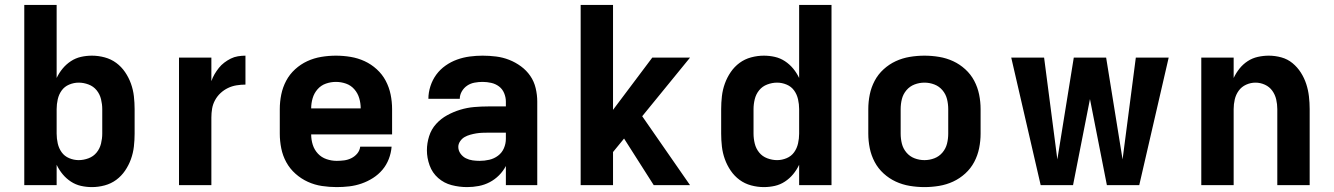

<svg xmlns="http://www.w3.org/2000/svg" viewBox="-20 -755 5440 783"><path d="M355 8Q332 8 310 3Q288 -2 269 -14.5Q250 -27 235.5 -44.5Q221 -62 211 -83V0H79V-735H211V-437Q221 -458 235.5 -475.5Q250 -493 269 -505.5Q288 -518 310 -523Q332 -528 355 -528Q381 -528 407 -521Q433 -514 454 -498.5Q475 -483 490 -461Q505 -439 514 -414Q523 -389 526 -362.5Q529 -336 529 -310V-210Q529 -184 526 -157.5Q523 -131 514 -106Q505 -81 490 -59Q475 -37 454 -21.5Q433 -6 407 1Q381 8 355 8ZM301 -102Q321 -102 341 -109.5Q361 -117 374 -133Q387 -149 392 -169.5Q397 -190 397 -210V-310Q397 -330 392 -350.5Q387 -371 374 -387Q361 -403 341 -410.5Q321 -418 301 -418Q281 -418 262 -410Q243 -402 231.5 -386Q220 -370 215.5 -350Q211 -330 211 -310V-210Q211 -190 215.5 -170Q220 -150 231.5 -134Q243 -118 262 -110Q281 -102 301 -102Z M710 0V-520H842V-424Q847 -439 855 -452.5Q863 -466 872.5 -478Q882 -490 894.5 -499.5Q907 -509 921 -516Q935 -523 950.5 -525.5Q966 -528 981 -528V-410Q963 -410 944.5 -407Q926 -404 909.5 -396Q893 -388 879.5 -375.5Q866 -363 857 -346.5Q848 -330 845 -312Q842 -294 842 -276V0Z M1353 8Q1323 8 1293 3.5Q1263 -1 1235.5 -13.5Q1208 -26 1185 -46.5Q1162 -67 1147.5 -93.5Q1133 -120 1127 -150Q1121 -180 1121 -210V-310Q1121 -340 1127 -369.5Q1133 -399 1147 -425.5Q1161 -452 1183.5 -472.5Q1206 -493 1233 -505.5Q1260 -518 1290 -523Q1320 -528 1350 -528Q1380 -528 1410 -523Q1440 -518 1467 -505.5Q1494 -493 1516.5 -472.5Q1539 -452 1553 -425.5Q1567 -399 1573 -369.5Q1579 -340 1579 -310V-207H1249Q1249 -185 1255.5 -164.5Q1262 -144 1276.5 -128.5Q1291 -113 1311.5 -106Q1332 -99 1353 -99Q1368 -99 1383.5 -101Q1399 -103 1413 -110Q1427 -117 1437 -129Q1447 -141 1449 -157H1577Q1575 -131 1565.5 -106.5Q1556 -82 1539.5 -62.5Q1523 -43 1501 -29Q1479 -15 1454.5 -6.5Q1430 2 1404.5 5Q1379 8 1353 8ZM1249 -313H1451Q1451 -334 1445 -354.5Q1439 -375 1425 -391Q1411 -407 1391 -414Q1371 -421 1350 -421Q1329 -421 1309 -414Q1289 -407 1275 -391Q1261 -375 1255 -354.5Q1249 -334 1249 -313Z M1885 8Q1853 8 1822 0Q1791 -8 1767 -29Q1743 -50 1732 -80.5Q1721 -111 1721 -142Q1721 -171 1730 -199.5Q1739 -228 1758.5 -249.5Q1778 -271 1803.5 -285Q1829 -299 1857 -307.5Q1885 -316 1914 -318.5Q1943 -321 1972 -321H2043V-341Q2043 -358 2036 -375Q2029 -392 2015 -402.5Q2001 -413 1983.5 -417Q1966 -421 1948 -421Q1932 -421 1915.5 -418Q1899 -415 1885.5 -406Q1872 -397 1863.5 -382.5Q1855 -368 1855 -352H1727Q1727 -378 1735.5 -404Q1744 -430 1759.5 -451Q1775 -472 1797 -487.5Q1819 -503 1844 -512Q1869 -521 1895.5 -524.5Q1922 -528 1948 -528Q1976 -528 2003.5 -524.5Q2031 -521 2056.5 -511Q2082 -501 2104.5 -484.5Q2127 -468 2142.5 -445.5Q2158 -423 2164.5 -395.5Q2171 -368 2171 -341V0H2043V-78Q2032 -57 2015 -40Q1998 -23 1977 -12Q1956 -1 1932.5 3.5Q1909 8 1885 8ZM1936 -99Q1956 -99 1975.5 -103.5Q1995 -108 2011 -120Q2027 -132 2035 -150.5Q2043 -169 2043 -189V-214H1972Q1960 -214 1947 -213.5Q1934 -213 1922 -211Q1910 -209 1897.5 -205.5Q1885 -202 1874.5 -196Q1864 -190 1856.5 -179Q1849 -168 1849 -156Q1849 -141 1858 -128.5Q1867 -116 1880 -109.5Q1893 -103 1907.5 -101Q1922 -99 1936 -99Z M2348 0V-735H2480V-307L2640 -520H2794L2599 -281L2794 0H2646L2525 -190L2480 -135V0Z M3095 8Q3069 8 3043 1Q3017 -6 2996 -21.5Q2975 -37 2960 -59Q2945 -81 2936 -106Q2927 -131 2924 -157.5Q2921 -184 2921 -210V-310Q2921 -336 2924 -362.5Q2927 -389 2936 -414Q2945 -439 2960 -461Q2975 -483 2996 -498.5Q3017 -514 3043 -521Q3069 -528 3095 -528Q3118 -528 3140 -523Q3162 -518 3181 -505.5Q3200 -493 3214.5 -475.5Q3229 -458 3239 -437V-735H3371V0H3239V-83Q3229 -62 3214.5 -44.5Q3200 -27 3181 -14.5Q3162 -2 3140 3Q3118 8 3095 8ZM3149 -102Q3169 -102 3188 -110Q3207 -118 3218.5 -134Q3230 -150 3234.5 -170Q3239 -190 3239 -210V-310Q3239 -330 3234.5 -350Q3230 -370 3218.5 -386Q3207 -402 3188 -410Q3169 -418 3149 -418Q3129 -418 3109 -410.5Q3089 -403 3076 -387Q3063 -371 3058 -350.5Q3053 -330 3053 -310V-210Q3053 -190 3058 -169.5Q3063 -149 3076 -133Q3089 -117 3109 -109.5Q3129 -102 3149 -102Z M3750 8Q3720 8 3690 3Q3660 -2 3633 -14.5Q3606 -27 3583.5 -47.5Q3561 -68 3547 -94.5Q3533 -121 3527 -150.5Q3521 -180 3521 -210V-310Q3521 -340 3527 -369.5Q3533 -399 3547 -425.5Q3561 -452 3583.5 -472.5Q3606 -493 3633 -505.5Q3660 -518 3690 -523Q3720 -528 3750 -528Q3780 -528 3810 -523Q3840 -518 3867 -505.5Q3894 -493 3916.5 -472.5Q3939 -452 3953 -425.5Q3967 -399 3973 -369.5Q3979 -340 3979 -310V-210Q3979 -180 3973 -150.5Q3967 -121 3953 -94.5Q3939 -68 3916.5 -47.5Q3894 -27 3867 -14.5Q3840 -2 3810 3Q3780 8 3750 8ZM3750 -102Q3771 -102 3790.5 -109.5Q3810 -117 3823.5 -133Q3837 -149 3842 -169Q3847 -189 3847 -210V-310Q3847 -331 3842 -351Q3837 -371 3823.5 -387Q3810 -403 3790.5 -410.5Q3771 -418 3750 -418Q3729 -418 3709.5 -410.5Q3690 -403 3676.5 -387Q3663 -371 3658 -351Q3653 -331 3653 -310V-210Q3653 -189 3658 -169Q3663 -149 3676.5 -133Q3690 -117 3709.5 -109.5Q3729 -102 3750 -102Z M4224 0 4104 -520H4238L4292 -105L4359 -520H4491L4558 -105L4612 -520H4746L4626 0H4494L4425 -351L4356 0Z M4879 0V-520H5011V-437Q5021 -458 5035 -475.5Q5049 -493 5068 -505.5Q5087 -518 5109.5 -523Q5132 -528 5154 -528Q5180 -528 5205.5 -521Q5231 -514 5251 -497.5Q5271 -481 5285 -459Q5299 -437 5307 -412.5Q5315 -388 5318 -362Q5321 -336 5321 -310V0H5189V-310Q5189 -330 5184.5 -349.5Q5180 -369 5168.5 -385Q5157 -401 5138.5 -409.5Q5120 -418 5100 -418Q5080 -418 5061.5 -409.5Q5043 -401 5031.5 -385Q5020 -369 5015.5 -349.5Q5011 -330 5011 -310V0Z"/></svg>

Font: Iosevka Aile Extrabold
Style: Regular
Weight: 800
Designer: Belleve Invis
Foundry: Belleve Invis
Version: Version 27.3.5; ttfautohint (v1.8.4)